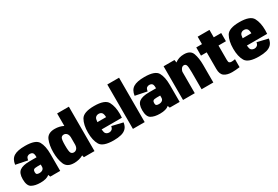

<svg xmlns="http://www.w3.org/2000/svg" viewBox="69 -1859 4260 2940"><g transform="rotate(-30 2199.0 -388.5)"><path d="M404 0 390 -38Q340 6.5 231 6.5Q133.5 6.5 76 -27Q18.5 -60.5 18.5 -176.5Q18.5 -282.5 73.5 -322Q128.5 -361.5 246 -361.5H370V-377Q370 -426.5 351.8 -442.5Q333.5 -458.5 306 -458.5Q279.5 -458.5 260.8 -444Q242 -429.5 235.5 -384.5L28.5 -426Q41.5 -521.5 105 -561.2Q168.5 -601 300.5 -601Q488 -601 533.8 -520.5Q579.5 -440 579.5 -299V0ZM370 -195V-233.5H307.5Q260.5 -233.5 246 -220.5Q231.5 -207.5 231.5 -179.5Q231.5 -150 244.2 -139.8Q257 -129.5 288 -129.5Q325 -129.5 347.5 -146.5Q370 -163.5 370 -195Z M998.5 0 989.5 -37Q917 3.5 826.5 3.5Q704 3.5 667 -86Q630 -175.5 630 -299Q630 -422.5 667 -511Q704 -599.5 826.5 -599.5Q910 -599.5 978.5 -564.5V-785H1186V0ZM978.5 -232V-364Q976 -406.5 957.5 -429Q935.5 -455 905 -455Q871 -455 855 -429.5Q839 -404 839 -298.5Q839 -191 855 -165.5Q871 -140 905 -140Q935.5 -140 957.5 -166Q976 -188.5 978.5 -232Z M1526.5 6Q1337.5 6 1289 -76Q1240.5 -158 1240.5 -294.8Q1240.5 -431.5 1288.8 -516.5Q1337 -601.5 1524 -601.5Q1714.5 -601.5 1761 -515Q1807.5 -428.5 1807.5 -298Q1807.5 -261 1804.5 -232.5H1446Q1451 -174.5 1466.5 -158Q1489 -133.5 1527 -133.5Q1551.5 -133.5 1572 -148.8Q1592.5 -164 1599.5 -203.5L1791.5 -158Q1782.5 -94 1748.8 -58.5Q1715 -23 1658.8 -8.5Q1602.5 6 1526.5 6ZM1446 -361.5H1600Q1598 -418 1581 -439Q1561.5 -462.5 1524.5 -462.5Q1487.5 -462.5 1465.5 -436Q1450.5 -418 1446 -361.5Z M1865.5 0V-785H2073.5V0Z M2516.5 0 2502.5 -38Q2452.5 6.5 2343.5 6.5Q2246 6.5 2188.5 -27Q2131 -60.5 2131 -176.5Q2131 -282.5 2186 -322Q2241 -361.5 2358.5 -361.5H2482.5V-377Q2482.5 -426.5 2464.2 -442.5Q2446 -458.5 2418.5 -458.5Q2392 -458.5 2373.2 -444Q2354.5 -429.5 2348 -384.5L2141 -426Q2154 -521.5 2217.5 -561.2Q2281 -601 2413 -601Q2600.5 -601 2646.2 -520.5Q2692 -440 2692 -299V0ZM2482.5 -195V-233.5H2420Q2373 -233.5 2358.5 -220.5Q2344 -207.5 2344 -179.5Q2344 -150 2356.8 -139.8Q2369.5 -129.5 2400.5 -129.5Q2437.5 -129.5 2460 -146.5Q2482.5 -163.5 2482.5 -195Z M2751.5 0V-595.5H2944L2951.5 -547.5Q3017 -599.5 3111.5 -599.5Q3226.5 -599.5 3256.8 -515Q3287 -430.5 3287 -310V0H3079.5V-301.5Q3079.5 -402.5 3067.2 -428.5Q3055 -454.5 3027 -454.5Q2995.5 -454.5 2975 -421Q2964.5 -403.5 2959 -379V0Z M3617 8Q3531 8 3480.5 -27.2Q3430 -62.5 3430 -155.5V-450.5H3329V-595.5H3430V-727H3638.5V-595.5H3770V-450.5H3638.5V-197.5Q3638.5 -158 3650.8 -146.8Q3663 -135.5 3689.5 -135.5Q3717 -136 3752.5 -142.5V-2Q3676 8 3617 8Z M4095 6Q3906 6 3857.5 -76Q3809 -158 3809 -294.8Q3809 -431.5 3857.2 -516.5Q3905.5 -601.5 4092.5 -601.5Q4283 -601.5 4329.5 -515Q4376 -428.5 4376 -298Q4376 -261 4373 -232.5H4014.5Q4019.5 -174.5 4035 -158Q4057.5 -133.5 4095.5 -133.5Q4120 -133.5 4140.5 -148.8Q4161 -164 4168 -203.5L4360 -158Q4351 -94 4317.2 -58.5Q4283.5 -23 4227.2 -8.5Q4171 6 4095 6ZM4014.5 -361.5H4168.5Q4166.5 -418 4149.5 -439Q4130 -462.5 4093 -462.5Q4056 -462.5 4034 -436Q4019 -418 4014.5 -361.5Z"/></g></svg>

Font: Anybody Black
Style: Regular
Weight: 900
Designer: Tyler Finck
Foundry: Etcetera Type Company
Version: Version 1.010; ttfautohint (v1.8.3) -l 8 -r 50 -G 200 -x 14 